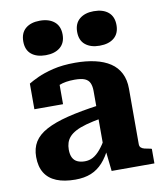

<svg xmlns="http://www.w3.org/2000/svg" viewBox="-87 -854 799 937"><g transform="rotate(-10 312.0 -386.0)"><path d="M388 -327V-262Q342 -254 310 -245Q278 -236 257.5 -225Q237 -214 225.5 -201Q214 -188 209 -172.5Q204 -157 204 -139Q204 -114 212 -98.5Q220 -83 235.5 -76Q251 -69 272 -69Q294 -69 312.5 -79Q331 -89 349.5 -111Q368 -133 387 -167L393 -115Q373 -72 347.5 -44Q322 -16 289 -2.5Q256 11 211 11Q156 11 118 -4.5Q80 -20 60.5 -51.5Q41 -83 41 -131Q41 -174 60 -205Q79 -236 120.5 -258.5Q162 -281 227.5 -297.5Q293 -314 388 -327ZM392 0 380 -110 373 -109V-400Q373 -423 366 -439Q359 -455 341.5 -462.5Q324 -470 291 -470Q245 -470 214.5 -457.5Q184 -445 172 -429Q165 -435 164.5 -443Q164 -451 170 -459Q176 -467 187 -472.5Q198 -478 215 -478V-362H73V-489Q89 -499 120 -513.5Q151 -528 198 -539.5Q245 -551 308 -551Q362 -551 406 -541Q450 -531 481 -510.5Q512 -490 528.5 -457.5Q545 -425 545 -381V-106Q545 -95 551 -89Q557 -83 568.5 -80Q580 -77 598 -74L604 -72V0ZM272 -697Q272 -656 245.5 -634Q219 -612 174 -612Q129 -612 103 -633.5Q77 -655 77 -697Q77 -739 103 -761Q129 -783 174 -783Q219 -783 245.5 -761Q272 -739 272 -697ZM539 -697Q539 -656 513 -634Q487 -612 441 -612Q397 -612 370.5 -633.5Q344 -655 344 -697Q344 -739 370.5 -761Q397 -783 441 -783Q487 -783 513 -761Q539 -739 539 -697Z"/></g></svg>

Font: Roboto Serif 20pt
Style: Bold
Weight: 700
Version: Version 1.008